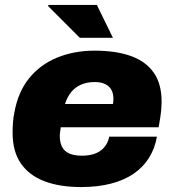

<svg xmlns="http://www.w3.org/2000/svg" viewBox="-20 -745 707 777"><path d="M308 12Q222 12 160 -11.5Q98 -35 64.5 -83.5Q31 -132 31 -207Q31 -229 32.5 -249.5Q34 -270 38 -289Q53 -373 98 -428.5Q143 -484 211.5 -512Q280 -540 363 -540Q450 -540 510.5 -518Q571 -496 602.5 -450.5Q634 -405 634 -334Q634 -318 632 -296Q630 -274 622 -230H226Q225 -223 223.5 -212.5Q222 -202 222 -194Q222 -169 231 -151Q240 -133 260 -124Q280 -115 311 -115Q338 -115 357.5 -121Q377 -127 390 -137.5Q403 -148 411 -162Q419 -176 422 -192H615Q607 -145 583.5 -107Q560 -69 521.5 -42.5Q483 -16 429.5 -2Q376 12 308 12ZM243 -324H437Q438 -329 438.5 -335Q439 -341 439 -345Q439 -367 430.5 -382Q422 -397 405 -405Q388 -413 364 -413Q331 -413 307 -402Q283 -391 267.5 -371.5Q252 -352 243 -324ZM303 -592 174 -721 177 -725H372L437 -592Z"/></svg>

Font: Archivo SemiBold Black
Style: Italic
Weight: 900
Italic angle: -10°
Version: Version 2.001